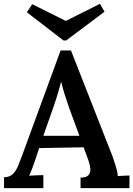

<svg xmlns="http://www.w3.org/2000/svg" viewBox="-20 -981 695 1001"><path d="M1 0V-57Q29 -57 46 -73Q63 -89 74 -115.5Q85 -142 97 -175L296 -718H350L567 -165Q573 -148 583 -116.5Q593 -85 594 -63Q611 -64 627 -65Q643 -66 655 -66V0H400V-55Q430 -55 441.5 -68Q453 -81 451 -101.5Q449 -122 441 -145L416 -213L184 -209L162 -142Q156 -125 148 -103.5Q140 -82 132 -65Q149 -66 170.5 -67Q192 -68 206 -68V0ZM206 -273H394L340 -420Q328 -454 317 -489Q306 -524 300 -552H298Q292 -531 283 -499Q274 -467 260 -427ZM311 -770 120 -917 148 -959 323 -872 501 -961 525 -920 325 -770Z"/></svg>

Font: Lora SemiBold
Style: Regular
Weight: 600
Designer: Olga Karpushina, Alexei Vanyashin (Cyrillic)
Foundry: Cyreal
Version: Version 3.011; ttfautohint (v1.8.4.7-5d5b)